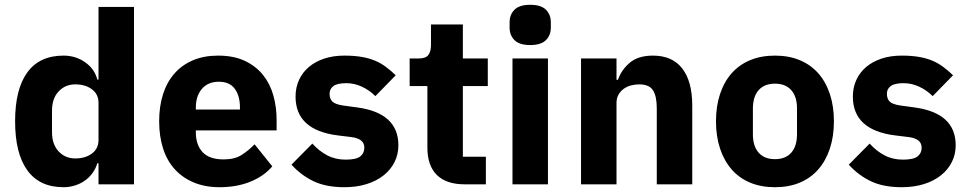

<svg xmlns="http://www.w3.org/2000/svg" viewBox="-20 -769 4039 801"><path d="M391 -88H386Q380 -67 367 -48.5Q354 -30 335.5 -16.5Q317 -3 293.5 4.5Q270 12 245 12Q145 12 94 -58.5Q43 -129 43 -263Q43 -397 94 -467Q145 -537 245 -537Q296 -537 335.5 -509Q375 -481 386 -437H391V-740H539V0H391ZM294 -108Q336 -108 363.5 -128.5Q391 -149 391 -185V-340Q391 -376 363.5 -396.5Q336 -417 294 -417Q252 -417 224.5 -387.5Q197 -358 197 -308V-217Q197 -167 224.5 -137.5Q252 -108 294 -108Z M896 12Q836 12 789 -7.5Q742 -27 709.5 -62.5Q677 -98 660.5 -149Q644 -200 644 -263Q644 -325 660 -375.5Q676 -426 707.5 -462Q739 -498 785 -517.5Q831 -537 890 -537Q955 -537 1001.5 -515Q1048 -493 1077.5 -456Q1107 -419 1120.5 -370.5Q1134 -322 1134 -269V-225H797V-217Q797 -165 825 -134.5Q853 -104 913 -104Q959 -104 988 -122.5Q1017 -141 1042 -167L1116 -75Q1081 -34 1024.5 -11Q968 12 896 12ZM893 -428Q848 -428 822.5 -398.5Q797 -369 797 -320V-312H981V-321Q981 -369 959.5 -398.5Q938 -428 893 -428Z M1417 12Q1341 12 1289 -12.5Q1237 -37 1196 -82L1283 -170Q1311 -139 1345 -121Q1379 -103 1422 -103Q1466 -103 1483 -116.5Q1500 -130 1500 -153Q1500 -190 1447 -197L1390 -204Q1213 -226 1213 -366Q1213 -404 1227.5 -435.5Q1242 -467 1268.5 -489.5Q1295 -512 1332.5 -524.5Q1370 -537 1417 -537Q1458 -537 1489.5 -531.5Q1521 -526 1545.5 -515.5Q1570 -505 1590.5 -489.5Q1611 -474 1631 -455L1546 -368Q1521 -393 1489.5 -407.5Q1458 -422 1425 -422Q1387 -422 1371 -410Q1355 -398 1355 -378Q1355 -357 1366.5 -345.5Q1378 -334 1410 -329L1469 -321Q1642 -298 1642 -163Q1642 -125 1626 -93Q1610 -61 1580.5 -37.5Q1551 -14 1509.5 -1Q1468 12 1417 12Z M1919 0Q1842 0 1802.5 -39Q1763 -78 1763 -153V-410H1689V-525H1726Q1756 -525 1767 -539.5Q1778 -554 1778 -581V-667H1911V-525H2015V-410H1911V-115H2007V0Z M2192 -581Q2147 -581 2126.5 -601.5Q2106 -622 2106 -654V-676Q2106 -708 2126.5 -728.5Q2147 -749 2192 -749Q2237 -749 2257.5 -728.5Q2278 -708 2278 -676V-654Q2278 -622 2257.5 -601.5Q2237 -581 2192 -581ZM2118 -525H2266V0H2118Z M2404 0V-525H2552V-436H2558Q2572 -477 2607 -507Q2642 -537 2704 -537Q2785 -537 2826.5 -483Q2868 -429 2868 -329V0H2720V-317Q2720 -368 2704 -392.5Q2688 -417 2647 -417Q2629 -417 2612 -412.5Q2595 -408 2581.5 -398Q2568 -388 2560 -373.5Q2552 -359 2552 -340V0Z M3213 12Q3155 12 3109.5 -7Q3064 -26 3032.5 -62Q3001 -98 2984 -149Q2967 -200 2967 -263Q2967 -326 2984 -377Q3001 -428 3032.5 -463.5Q3064 -499 3109.5 -518Q3155 -537 3213 -537Q3271 -537 3316.5 -518Q3362 -499 3393.5 -463.5Q3425 -428 3442 -377Q3459 -326 3459 -263Q3459 -200 3442 -149Q3425 -98 3393.5 -62Q3362 -26 3316.5 -7Q3271 12 3213 12ZM3213 -105Q3257 -105 3281 -132Q3305 -159 3305 -209V-316Q3305 -366 3281 -393Q3257 -420 3213 -420Q3169 -420 3145 -393Q3121 -366 3121 -316V-209Q3121 -159 3145 -132Q3169 -105 3213 -105Z M3742 12Q3666 12 3614 -12.5Q3562 -37 3521 -82L3608 -170Q3636 -139 3670 -121Q3704 -103 3747 -103Q3791 -103 3808 -116.5Q3825 -130 3825 -153Q3825 -190 3772 -197L3715 -204Q3538 -226 3538 -366Q3538 -404 3552.5 -435.5Q3567 -467 3593.5 -489.5Q3620 -512 3657.5 -524.5Q3695 -537 3742 -537Q3783 -537 3814.5 -531.5Q3846 -526 3870.5 -515.5Q3895 -505 3915.5 -489.5Q3936 -474 3956 -455L3871 -368Q3846 -393 3814.5 -407.5Q3783 -422 3750 -422Q3712 -422 3696 -410Q3680 -398 3680 -378Q3680 -357 3691.5 -345.5Q3703 -334 3735 -329L3794 -321Q3967 -298 3967 -163Q3967 -125 3951 -93Q3935 -61 3905.5 -37.5Q3876 -14 3834.5 -1Q3793 12 3742 12Z"/></svg>

Font: IBM Plex Thai
Style: Bold
Weight: 700
Designer: Mike Abbink, Paul van der Laan, Pieter van Rosmalen, Ben Mitchell, Mark Frömberg
Foundry: Bold Monday
Version: Version 1.0